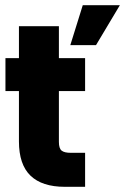

<svg xmlns="http://www.w3.org/2000/svg" viewBox="-20 -720 482 740"><path d="M230 0Q142 0 97.5 -43Q53 -86 53 -175V-369H1V-496H53V-619H207V-496H308V-369H207V-173Q207 -148 217.5 -139.5Q228 -131 253 -131H308V0ZM251 -546 299 -700H442L350 -546Z"/></svg>

Font: Rethink Sans ExtraBold
Style: Regular
Weight: 800
Designer: The Rethink Sans project authors (Hans Thiessen). DM Sans designed by Colophon Foundry.
Foundry: Rethink Communications LLC
Version: Version 1.001